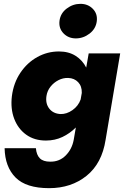

<svg xmlns="http://www.w3.org/2000/svg" viewBox="-20 -738 646 1000"><path d="M290 -630Q285 -591 310.5 -564.5Q336 -538 375 -538Q414 -538 446.5 -563Q479 -588 484 -627Q489 -666 463.5 -692Q438 -718 399 -718Q360 -718 327.5 -693.5Q295 -669 290 -630ZM222 -238Q226 -265 243 -286.5Q260 -308 284.5 -320.5Q309 -333 335 -332Q367 -331 387 -310Q407 -289 406 -254L400 -220Q388 -186 357.5 -164.5Q327 -143 295 -144Q257 -146 236.5 -172.5Q216 -199 222 -238ZM42 -238Q34 -172 54 -119.5Q74 -67 116.5 -36.5Q159 -6 219 -6Q266 -6 305 -24.5Q344 -43 375 -74L364 -10Q355 39 322 72Q289 105 241 104Q205 104 187.5 86.5Q170 69 167 34H4Q6 131 61 186.5Q116 242 236 242Q351 242 431 177.5Q511 113 530 -10L606 -460H442L429 -386Q410 -424 374 -447Q338 -470 287 -470Q227 -470 174.5 -441Q122 -412 86.5 -359.5Q51 -307 42 -238Z"/></svg>

Font: Jost* 800 Heavy Italic
Style: Italic
Weight: 800
Italic angle: -10°
Version: Version 3.200; ttfautohint (v0.97) -l 8 -r 50 -G 200 -x 14 -